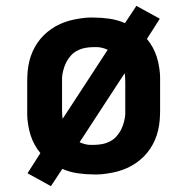

<svg xmlns="http://www.w3.org/2000/svg" viewBox="-20 -588 640 656"><path d="M154 48 74 4 118 -65Q107 -78 98.5 -93.5Q90 -109 84.5 -126Q79 -143 76 -163Q73 -183 73 -195V-310Q73 -327 74.5 -344Q76 -361 80 -378Q84 -395 91 -411Q98 -427 107.5 -441Q117 -455 129 -467Q141 -479 155.5 -489Q170 -499 185.5 -506Q201 -513 217.5 -517.5Q234 -522 254 -525Q274 -528 285 -528H300Q327 -528 354.5 -524Q382 -520 407 -509L446 -568L526 -524L482 -455Q493 -442 501.5 -426.5Q510 -411 515.5 -394Q521 -377 524 -357Q527 -337 527 -325V-210Q527 -193 525.5 -176Q524 -159 520 -142Q516 -125 509 -109Q502 -93 492.5 -79Q483 -65 471 -53Q459 -41 444.5 -31Q430 -21 414.5 -14Q399 -7 382.5 -2.5Q366 2 346 5Q326 8 315 8H300Q273 8 245.5 4Q218 0 193 -11ZM194 -182 348 -418Q344 -420 338 -422Q332 -424 327.5 -425Q323 -426 319 -426.5Q315 -427 312 -427H300Q286 -427 272 -424.5Q258 -422 245 -415.5Q232 -409 222.5 -398.5Q213 -388 206.5 -375.5Q200 -363 196 -347Q192 -331 192 -322V-210Q192 -203 192.5 -196Q193 -189 194 -182ZM289 -93H300Q314 -93 328 -95.5Q342 -98 355 -104.5Q368 -111 377.5 -121.5Q387 -132 393.5 -144.5Q400 -157 404 -173Q408 -189 408 -199V-310Q408 -317 407.5 -324Q407 -331 406 -338L252 -102Q256 -100 262 -98Q268 -96 272.5 -95Q277 -94 281 -93.5Q285 -93 289 -93Z"/></svg>

Font: R Plex Mono
Style: Bold
Weight: 700
Monospace: yes
Designer: Belleve Invis
Foundry: Belleve Invis
Version: Version 31.8.0